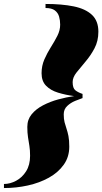

<svg xmlns="http://www.w3.org/2000/svg" viewBox="-60 -800 517 970"><path d="M170 -780Q252.5 -780 312.2 -767.8Q372 -755.5 404.5 -725Q437 -694.5 437 -640Q437 -592.5 417.2 -555.5Q397.5 -518.5 372 -488.8Q346.5 -459 326.8 -434Q307 -409 307 -385.5Q307 -354.5 320.8 -343.8Q334.5 -333 357 -325.5V-304.5Q342 -299.5 319.5 -290.2Q297 -281 279.5 -264.5Q262 -248 262 -222.5Q262 -199 266.2 -182.5Q270.5 -166 276 -150Q281.5 -134 285.8 -112.8Q290 -91.5 290 -59Q290 -7 262 32.2Q234 71.5 186.8 97.8Q139.5 124 80.8 137Q22 150 -40 150V129.5Q-9 129.5 21.5 113.2Q52 97 72 65.2Q92 33.5 92 -13Q92 -41 88.5 -62.8Q85 -84.5 81.5 -106.8Q78 -129 78 -159Q78 -196 100 -222.8Q122 -249.5 157.5 -268Q193 -286.5 234.2 -297.8Q275.5 -309 314.5 -314.5Q270.5 -320.5 233 -332Q195.5 -343.5 172.8 -366.8Q150 -390 150 -430Q150 -467.5 164.2 -500Q178.5 -532.5 197 -561.8Q215.5 -591 229.8 -619Q244 -647 244 -675.5Q244 -697 238.5 -716.2Q233 -735.5 217 -747.5Q201 -759.5 170 -759.5Z"/></svg>

Font: Bodoni* 72pt Fatface
Style: Italic
Weight: 900
Italic angle: -13°
Version: Version 2.3